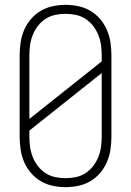

<svg xmlns="http://www.w3.org/2000/svg" viewBox="-20 -763 540 791"><path d="M250 8Q223 8 197 2.5Q171 -3 148 -16.5Q125 -30 107.5 -50.5Q90 -71 79.5 -95.5Q69 -120 65 -146.5Q61 -173 61 -200V-535Q61 -562 65 -588.5Q69 -615 79.5 -639.5Q90 -664 107.5 -684.5Q125 -705 148 -718.5Q171 -732 197 -737.5Q223 -743 250 -743Q277 -743 303 -737.5Q329 -732 352 -718.5Q375 -705 392.5 -684.5Q410 -664 420.5 -639.5Q431 -615 435 -588.5Q439 -562 439 -535V-200Q439 -173 435 -146.5Q431 -120 420.5 -95.5Q410 -71 392.5 -50.5Q375 -30 352 -16.5Q329 -3 303 2.5Q277 8 250 8ZM101 -273 399 -510V-535Q399 -557 396 -578Q393 -599 385 -619Q377 -639 363.5 -656.5Q350 -674 332 -685.5Q314 -697 293 -701.5Q272 -706 250 -706Q228 -706 207 -701.5Q186 -697 168 -685.5Q150 -674 136.5 -656.5Q123 -639 115 -619Q107 -599 104 -578Q101 -557 101 -535ZM250 -29Q272 -29 293 -33.5Q314 -38 332 -49.5Q350 -61 363.5 -78.5Q377 -96 385 -116Q393 -136 396 -157Q399 -178 399 -200V-462L101 -225V-200Q101 -178 104 -157Q107 -136 115 -116Q123 -96 136.5 -78.5Q150 -61 168 -49.5Q186 -38 207 -33.5Q228 -29 250 -29Z"/></svg>

Font: Iosevka Curly Extralight
Style: Regular
Weight: 200
Monospace: yes
Designer: Belleve Invis
Foundry: Belleve Invis
Version: Version 22.1.2; ttfautohint (v1.8.4)